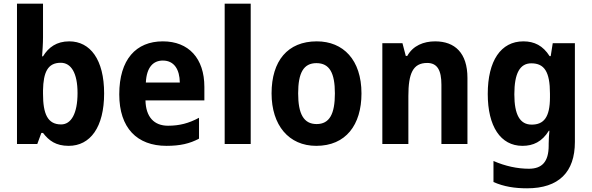

<svg xmlns="http://www.w3.org/2000/svg" viewBox="-20 -780 3206 1040"><path d="M213 -578V-760H72V0H182L204 -60H213C245 -18 283 10 352 10C469 10 544 -91 544 -274C544 -457 469 -556 355 -556C287 -556 243 -524 213 -475H208C210 -503 213 -545 213 -578ZM309 -440C365 -440 400 -385 400 -276C400 -164 365 -106 311 -106C238 -106 213 -163 213 -272V-291C215 -388 238 -440 309 -440Z M862 -556C717 -556 626 -458 626 -269C626 -87 722 10 882 10C955 10 1008 -2 1058 -29V-142C1002 -112 952 -99 890 -99C814 -99 770 -147 768 -236H1087V-309C1087 -464 1002 -556 862 -556ZM862 -452C924 -452 953 -403 954 -333H770C774 -417 811 -452 862 -452Z M1338 0V-760H1197V0Z M1938 -274C1938 -456 1839 -556 1696 -556C1538 -556 1451 -450 1451 -274C1451 -102 1544 10 1693 10C1853 10 1938 -103 1938 -274ZM1595 -274C1595 -385 1624 -438 1694 -438C1765 -438 1794 -385 1794 -274C1794 -163 1765 -108 1695 -108C1625 -108 1595 -163 1595 -274Z M2337 -556C2275 -556 2217 -533 2186 -477H2178L2160 -546H2051V0H2192V-260C2192 -381 2216 -439 2294 -439C2349 -439 2371 -399 2371 -321V0H2512V-358C2512 -493 2444 -556 2337 -556Z M2815 -556C2693 -556 2622 -451 2622 -271C2622 -96 2691 10 2810 10C2868 10 2916 -12 2953 -72H2956C2954 -52 2952 -25 2952 -1V9C2952 96 2916 134 2845 134C2783 134 2717 120 2653 92V206C2710 231 2768 240 2835 240C3007 240 3094 152 3094 -11V-546H2974L2963 -476H2957C2921 -533 2874 -556 2815 -556ZM2858 -437C2928 -437 2959 -392 2959 -273V-253C2959 -144 2925 -105 2860 -105C2796 -105 2766 -159 2766 -269C2766 -383 2796 -437 2858 -437Z"/></svg>

Font: Noto Sans Telugu SemiCondensed
Style: Bold
Weight: 700
Width: 4
Designer: Jelle Bosma - Monotype Design Team
Foundry: Monotype Imaging Inc.
Version: Version 2.005